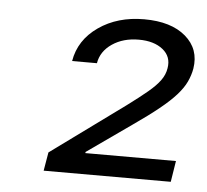

<svg xmlns="http://www.w3.org/2000/svg" viewBox="-38 -873 510 474"><g transform="rotate(5 217.0 -636.0)"><path d="M86.4 -439.5 94.2 -485.4 276.9 -618.7Q307.1 -641.1 326.7 -657.5Q346.2 -673.8 356.4 -688Q366.7 -702.1 369.1 -718.3Q374 -747.1 352.1 -764.6Q330.1 -782.2 292.5 -782.2Q253.9 -782.2 226.6 -763.7Q199.2 -745.1 194.3 -715.3H132.8Q141.6 -768.1 188.5 -800.8Q235.4 -833.5 301.3 -833.5Q368.2 -833.5 404.3 -802.5Q440.4 -771.5 432.6 -722.7Q429.7 -706.1 422.1 -689.9Q414.6 -673.8 399.2 -656.5Q383.8 -639.2 358.4 -618.7Q333 -598.1 294.4 -571.3L185.5 -494.6L185.1 -491.7H409.7L401.4 -439.5Z"/></g></svg>

Font: Inter 17pt Light
Style: Italic
Weight: 300
Italic angle: -9.3988°
Version: Version 4.001;git-66647c0bb